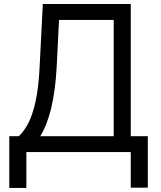

<svg xmlns="http://www.w3.org/2000/svg" viewBox="-20 -747 791 943"><path d="M109.4 176.1H25.6V-78.1H72.4Q96.6 -100.1 118.1 -140.4Q139.6 -180.8 154.7 -248.4Q169.7 -316.1 174.7 -420.5L190.3 -727.3H622.2V-78.1H706V174.7H622.2V0H109.4ZM538.4 -78.1V-649.1H269.9L258.5 -420.5Q252.1 -301.1 231.4 -215.7Q210.6 -130.3 177.6 -78.1Z"/></svg>

Font: Linik Sans
Style: Regular
Weight: 400
Designer: Rasmus Andersson (font), Marc Monis (original base), Kil Hyung-jin (Pretendard portions), Cristiano Sobral (main changes
Foundry: rsms
Version: Version 3.018;May 31, 2022;FontCreator 14.0.0.2814 64-bit; t